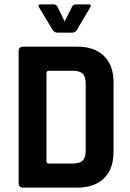

<svg xmlns="http://www.w3.org/2000/svg" viewBox="-20 -856 593 876"><path d="M243 -707Q229 -707 221 -718L158 -823Q151 -836 167 -836H225Q238 -836 243 -824L275 -758L308 -824Q313 -836 326 -836H385Q399 -836 392 -823L330 -718Q322 -707 308 -707ZM203 -110H312Q344 -110 357.5 -123.5Q371 -137 371 -169V-474Q371 -506 357.5 -519.5Q344 -533 312 -533H203Q192 -533 192 -522V-121Q192 -110 203 -110ZM65 -21V-622Q65 -643 86 -643H333Q411 -643 454.5 -600.5Q498 -558 498 -480V-163Q498 -85 454.5 -42.5Q411 0 333 0H86Q65 0 65 -21Z"/></svg>

Font: Rajdhani
Style: Bold
Weight: 700
Designer: Satya Rajpurohit, Jyotish Sonowal
Foundry: Indian Type Foundry
Version: Version 1.201 February 1, 2022